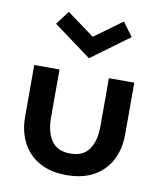

<svg xmlns="http://www.w3.org/2000/svg" viewBox="-77 -714 676 789"><g transform="rotate(10 261.5 -319.0)"><path d="M150 -209Q150 -149 174.8 -113.5Q199.5 -78 253 -78Q307 -78 331.5 -113.5Q356 -149 356 -209V-410.5H462V-195.5Q462 -133.5 437.5 -86.8Q413 -40 366.5 -14Q320 12 253 12Q186.5 12 140 -14Q93.5 -40 69 -86.8Q44.5 -133.5 44.5 -195.5V-410.5H150ZM261 -477 103.5 -593 146.5 -650.5 261 -566.5 376.5 -650.5 419 -593Z"/></g></svg>

Font: League Spartan Thin Medium
Style: Regular
Weight: 500
Version: Version 2.002